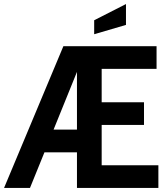

<svg xmlns="http://www.w3.org/2000/svg" viewBox="-28 -928 831 948"><path d="M-8 0 285 -700H745V-588H474V-423H683V-311H474V-112H754V0H352V-176H191.5L120 0ZM352 -573 236.5 -288H352ZM437 -759V-828L594 -908V-805Z"/></svg>

Font: Cabin Condensed
Style: Bold
Weight: 700
Width: 3
Designer: Pablo Impallari
Foundry: Pablo Impallari. http://www.impallari.com Igino Marini. http://www.ikern.com
Version: Version 3.001; ttfautohint (v1.8.3)